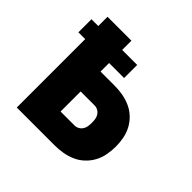

<svg xmlns="http://www.w3.org/2000/svg" viewBox="-139 -649 778 778"><g transform="rotate(45 250.0 -260.0)"><path d="M56 0V-392H17V-467H56V-520H193V-467H279V-392H193V-343H273Q297 -343 320 -339Q343 -335 364.5 -325.5Q386 -316 403.5 -299.5Q421 -283 432 -262.5Q443 -242 447.5 -218.5Q452 -195 452 -172Q452 -148 447.5 -124.5Q443 -101 432 -80.5Q421 -60 403.5 -43.5Q386 -27 364.5 -17.5Q343 -8 320 -4Q297 0 273 0ZM273 -114Q283 -114 292 -119Q301 -124 306.5 -132.5Q312 -141 313.5 -151Q315 -161 315 -172Q315 -182 313.5 -192Q312 -202 306.5 -210.5Q301 -219 292 -224Q283 -229 273 -229H193V-114Z"/></g></svg>

Font: Iosevka Curly Heavy
Style: Regular
Weight: 900
Monospace: yes
Designer: Belleve Invis
Foundry: Belleve Invis
Version: Version 22.1.2; ttfautohint (v1.8.4)